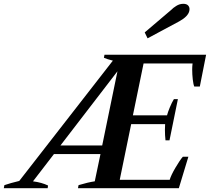

<svg xmlns="http://www.w3.org/2000/svg" viewBox="-61 -987 1101 1007"><path d="M698 -817 838 -936Q846 -945 863.5 -956Q881 -967 900 -967Q917 -967 925 -959Q933 -951 933 -939Q933 -933 932 -930Q926 -901 879 -875L713 -786ZM-38 -16Q-6 -27 40 -38L531 -669Q499 -677 484 -684L487 -700H1020L987 -533H958Q953 -544 950 -570.5Q947 -597 947 -623Q947 -638 949 -654H692L636 -382H815Q819 -398 829.5 -423.5Q840 -449 851 -467H872L828 -251H807Q804 -277 804 -306Q804 -329 805 -336H627L567 -44H829Q836 -68 859.5 -108Q883 -148 898 -165H927L877 0H348L351 -16Q401 -31 436 -36L466 -179H222L112 -36Q158 -30 191 -14L189 0H-41ZM475 -224 555 -613 256 -224Z"/></svg>

Font: Trirong SemiBold
Style: Italic
Weight: 600
Italic angle: -12°
Designer: Katatrad Team
Foundry: CadsonDemak
Version: Version 1.001